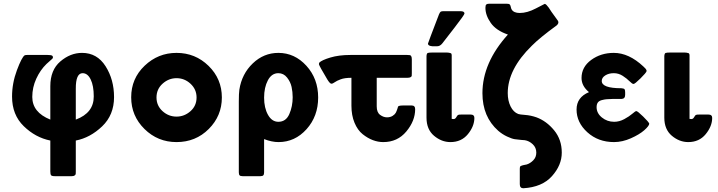

<svg xmlns="http://www.w3.org/2000/svg" viewBox="-20 -754 3869 1034"><path d="M44.9 -233.9Q44.9 -305.7 71 -375.7Q97.2 -445.8 112.8 -456.1Q116.7 -458 126 -458H236.8Q254.9 -458 261.2 -454.1L264.2 -450.2L265.1 -445.8Q265.1 -442.9 264.6 -441.9Q264.2 -440.9 263.2 -439.5Q262.2 -438 259.5 -435.5Q256.8 -433.1 253.9 -430.7Q251 -428.2 244.4 -422.1Q237.8 -416 230 -409.2Q196.8 -377 175.3 -330.1Q153.8 -283.2 153.8 -231.9Q153.8 -148.9 251 -109.9V-290Q251 -377 304.9 -423.1Q358.9 -469.2 421.9 -469.2Q502.9 -469.2 548.6 -397.2Q594.2 -325.2 594.2 -231Q594.2 -134.8 530 -73.5Q465.8 -12.2 388.2 2.9V169.9Q388.2 178.7 387.7 182.9Q387.2 187 382.1 190.9Q377 194.8 366.2 194.8H275.9Q258.8 194.8 254.9 189.5Q251 184.1 251 168.9V2.9Q170.9 -13.2 107.9 -74.5Q44.9 -135.7 44.9 -233.9ZM388.2 -109.9Q485.4 -146 484.9 -234.9Q484.9 -292 468.5 -325.9Q452.1 -359.9 424.8 -359.9Q387.7 -359.9 388.2 -275.9Z M686.5 -230Q686.5 -331.1 759 -400.1Q831.5 -469.2 930.7 -469.2Q1031.7 -469.2 1103.3 -399.2Q1174.8 -329.1 1174.8 -229Q1174.8 -129.9 1104.2 -59.3Q1033.7 11.2 930.7 11.2Q829.6 11.2 758.1 -59.3Q686.5 -129.9 686.5 -230ZM822.8 -229Q822.8 -185.1 855.2 -155.5Q887.7 -126 930.7 -126Q972.7 -126 1005.6 -155Q1038.6 -184.1 1038.6 -229Q1038.6 -272.9 1006.1 -303Q973.6 -333 930.7 -333Q888.7 -333 855.7 -303.5Q822.8 -273.9 822.8 -229Z M1266.1 173.8V-207Q1266.1 -250 1269 -271Q1282.2 -356 1341.3 -412.6Q1400.4 -469.2 1479 -469.2Q1566.9 -469.2 1630.1 -399.7Q1693.4 -330.1 1693.4 -229Q1693.4 -127.9 1630.9 -58.3Q1568.4 11.2 1480 11.2Q1443.8 11.2 1402.3 -4.9V173.8Q1402.3 185.1 1398.2 189.9Q1394 194.8 1382.3 194.8H1287.1Q1274.9 194.8 1270.5 190.4Q1266.1 186 1266.1 173.8ZM1479 -98.1Q1520 -98.1 1538.1 -139.6Q1556.2 -181.2 1556.2 -230Q1556.2 -258.8 1550.3 -285.9Q1544.4 -313 1525.9 -336.4Q1507.3 -359.9 1479 -359.9Q1442.9 -359.9 1422.6 -321.5Q1402.3 -283.2 1402.3 -228Q1402.3 -172.9 1423.3 -135.5Q1444.3 -98.1 1479 -98.1Z M1697.8 -407.2V-411.1L1699.7 -417Q1712.9 -430.2 1758.8 -444.1Q1804.7 -458 1866.7 -458H2168.9Q2169.9 -458 2172.9 -458Q2184.1 -458 2188 -457Q2191.9 -456.1 2194.8 -450.9Q2197.8 -445.8 2197.8 -434.1V-359.9Q2197.8 -348.6 2197.3 -345.2Q2196.8 -341.8 2191.2 -338.4Q2185.5 -335 2173.8 -335H2008.8V-181.2Q2008.8 -148.9 2026.9 -135.5Q2044.9 -122.1 2064 -122.1Q2082 -122.1 2094.5 -130.1Q2106.9 -138.2 2111.3 -146.5Q2115.7 -154.8 2119.6 -166.5Q2123.5 -178.2 2123.5 -179.2L2127 -183.1Q2135.7 -186 2150.9 -186H2196.8Q2215.8 -186 2215.8 -166Q2215.8 -103 2168.2 -45.9Q2120.6 11.2 2043.9 11.2Q2016.1 11.2 1988 0.7Q1960 -9.8 1932.9 -31.5Q1905.8 -53.2 1889.2 -93Q1872.6 -132.8 1872.6 -185.1V-335Q1836.4 -335 1814.7 -326.9Q1793 -318.8 1782.5 -311Q1772 -303.2 1764.6 -303.2Q1756.8 -303.2 1742.7 -326.2Q1699.7 -398.4 1697.8 -407.2Z M2276.9 -120.1V-452.1Q2277.8 -466.3 2283.7 -468.8Q2289.6 -471.2 2313.5 -471.2H2385.7Q2397.9 -471.2 2409.7 -466.8L2412.6 -459V-113.8Q2416.5 -112.8 2422.9 -112.8Q2431.6 -112.8 2437.3 -122.8Q2442.9 -132.8 2446.8 -135Q2450.7 -137.2 2466.8 -137.2H2513.7Q2534.7 -137.2 2534.7 -119.1Q2534.7 -74.2 2499.8 -31.5Q2464.8 11.2 2405.8 11.2Q2357.9 11.2 2317.4 -22.9Q2276.9 -57.1 2276.9 -120.1ZM2284.7 -519Q2284.7 -522 2343.8 -675.8Q2348.6 -687 2352.5 -690.4Q2356.4 -693.8 2367.7 -693.8H2459.5Q2481.4 -693.8 2481.4 -681.2Q2481.4 -674.3 2427.7 -605Q2389.6 -556.2 2361.8 -520Q2349.6 -504.9 2334.5 -504.9H2308.6Q2284.7 -506.8 2284.7 -519Z M2578.1 -252Q2578.1 -416 2715.3 -567.9Q2651.4 -589.8 2622.8 -630.9Q2594.2 -671.9 2594.2 -711.9Q2594.2 -726.1 2599.1 -730Q2604 -733.9 2614.3 -733.9H2709Q2721.2 -733.9 2725.1 -730Q2729 -726.1 2730.7 -717Q2732.4 -708 2735.4 -703.1Q2746.6 -684.1 2779.3 -684.1Q2819.3 -684.1 2865.7 -708.5Q2912.1 -732.9 2913.1 -732.9H2915Q2921.9 -731 2935.1 -712.9Q2939 -707 2950.2 -689.9Q2970.2 -662.1 2985.4 -641.1Q2991.2 -628.9 2978 -617.2Q2887.2 -551.3 2844.2 -507.8Q2714.4 -380.9 2714.4 -252.9Q2714.4 -211.9 2729.7 -180.9Q2745.1 -149.9 2771 -140.1Q2778.8 -137.2 2808.6 -135Q2838.4 -132.8 2869.1 -122.1Q2923.3 -102.1 2964.4 -52Q3005.4 -2 3005.4 67.9Q3005.4 135.7 2952.4 194.8Q2899.4 253.9 2798.3 259.8Q2779.3 259.8 2779.3 237.8V154.8Q2779.3 150.9 2779.8 148.4Q2780.3 146 2780.8 144Q2781.2 142.1 2783.2 141.1Q2785.2 140.1 2786.6 139.2Q2788.1 138.2 2791.7 137.2Q2795.4 136.2 2797.9 135.5Q2800.3 134.8 2806.2 133.8Q2812 132.8 2816.4 131.8Q2835.4 126 2851.8 109.4Q2868.2 92.8 2868.2 67.9Q2868.2 41 2849.1 22.9Q2830.1 4.9 2806.2 1Q2805.2 1 2786.6 -0.5Q2768.1 -2 2752.2 -4.4Q2736.3 -6.8 2710.7 -18.8Q2685.1 -30.8 2663.1 -49.8Q2578.1 -125 2578.1 -252Z M3085 -164.1Q3085 -230 3151.9 -257.8Q3111.8 -291 3111.8 -334Q3111.8 -393.1 3163.8 -431.2Q3215.8 -469.2 3285.6 -469.2Q3366.7 -469.2 3444.8 -396Q3459 -383.8 3461.9 -375V-370.1Q3459 -361.3 3429 -331.5Q3398.9 -301.8 3391.8 -301.8Q3384.8 -301.8 3370.4 -316.4Q3356 -331.1 3333.7 -345.5Q3311.5 -359.9 3285.6 -359.9Q3258.8 -359.9 3239.7 -347.9Q3220.7 -335.9 3220.7 -317.9Q3220.7 -278.8 3326.7 -278.8Q3340.8 -277.8 3343.8 -272.9Q3346.7 -268.1 3346.7 -255.9Q3346.7 -253.9 3346.7 -252.9V-243.2Q3346.7 -222.2 3327.6 -221.2H3280.8Q3258.8 -220.2 3248.3 -219.7Q3237.8 -219.2 3221.7 -215.1Q3205.6 -210.9 3199.2 -201.4Q3192.9 -191.9 3192.9 -176.8Q3192.9 -144.5 3221.4 -121.3Q3250 -98.1 3287.6 -98.1Q3315.4 -98.1 3342 -112.5Q3368.7 -127 3385.3 -141.4Q3401.9 -155.8 3406.7 -155.8Q3413.6 -155.8 3443.6 -126.5Q3473.6 -97.2 3476.6 -87.9Q3475.6 -75.7 3449.7 -52.7Q3423.8 -29.8 3377.7 -9.3Q3331.5 11.2 3286.6 11.2Q3201.7 11.2 3143.3 -41.5Q3085 -94.2 3085 -164.1Z M3557.6 -120.1V-452.1Q3558.6 -466.3 3564.5 -468.8Q3570.3 -471.2 3594.2 -471.2H3666.5Q3678.7 -471.2 3690.4 -466.8L3693.4 -459V-113.8Q3697.3 -112.8 3703.6 -112.8Q3712.4 -112.8 3718 -122.8Q3723.6 -132.8 3727.5 -135Q3731.4 -137.2 3747.6 -137.2H3794.4Q3815.4 -137.2 3815.4 -119.1Q3815.4 -74.2 3780.5 -31.5Q3745.6 11.2 3686.5 11.2Q3638.7 11.2 3598.1 -22.9Q3557.6 -57.1 3557.6 -120.1Z"/></svg>

Font: CMU Sans Serif
Style: Bold
Weight: 700
Version: Version 0.7.0